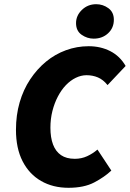

<svg xmlns="http://www.w3.org/2000/svg" viewBox="-20 -882 618 914"><path d="M306 12Q232 12 175.5 -20.5Q119 -53 87.5 -114.5Q56 -176 56 -264Q56 -334 73.5 -394.5Q91 -455 123.5 -504Q156 -553 199 -588.5Q242 -624 294 -643Q346 -662 402 -662Q459 -662 505 -638.5Q551 -615 578 -568L492 -477Q471 -503 446 -513.5Q421 -524 392 -524Q366 -524 340.5 -511.5Q315 -499 293.5 -476.5Q272 -454 255.5 -422.5Q239 -391 229.5 -353.5Q220 -316 220 -274Q220 -227 232.5 -194Q245 -161 270.5 -143.5Q296 -126 336 -126Q368 -126 395 -138.5Q422 -151 444 -170L510 -70Q477 -39 428.5 -13.5Q380 12 306 12ZM426 -698Q395 -698 368.5 -716.5Q342 -735 342 -772Q342 -808 370 -835Q398 -862 438 -862Q470 -862 496 -843Q522 -824 522 -788Q522 -749 494.5 -723.5Q467 -698 426 -698Z"/></svg>

Font: Source Sans 3 Black
Style: Italic
Weight: 900
Italic angle: -11°
Designer: Paul D. Hunt
Foundry: Adobe
Version: Version 3.052;hotconv 1.1.0;makeotfexe 2.6.0